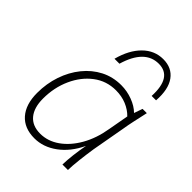

<svg xmlns="http://www.w3.org/2000/svg" viewBox="-214 -864 986 986"><g transform="rotate(45 279.5 -371.0)"><path d="M209 7Q135 7 94.5 -39Q54 -85 54 -168Q54 -236 74.5 -296.5Q95 -357 132.5 -403.5Q170 -450 220.5 -476Q271 -502 332 -502Q374 -502 414 -487Q454 -472 479 -447L495 -493H526Q516 -448 508.5 -413.5Q501 -379 497 -353L464 -169Q457 -124 451.5 -75.5Q446 -27 446 0H406Q408 -68 424 -153Q388 -77 330.5 -35Q273 7 209 7ZM213 -31Q268 -31 316.5 -65Q365 -99 399.5 -159.5Q434 -220 447 -299L467 -410Q443 -435 408 -449.5Q373 -464 331 -464Q263 -464 210 -424Q157 -384 126.5 -316.5Q96 -249 96 -169Q96 -103 126 -67Q156 -31 213 -31ZM481 -573Q488 -716 390 -716Q289 -716 247 -573H211Q233 -656 280 -702.5Q327 -749 390 -749Q453 -749 486 -703.5Q519 -658 513 -573Z"/></g></svg>

Font: Livvic ExtraLight
Style: Italic
Weight: 275
Italic angle: -10°
Designer: Jacques Le Bailly, Baron von Fonthausen
Version: Version 1.001; ttfautohint (v1.8.2)